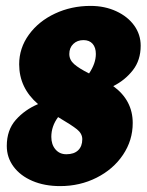

<svg xmlns="http://www.w3.org/2000/svg" viewBox="-20 -619 498 651"><path d="M109 -266Q45 -321 45 -401Q45 -456 78 -501.5Q111 -547 166.5 -573Q222 -599 287 -599Q335 -599 374 -581Q413 -563 435 -532.5Q457 -502 457 -464Q457 -415 430.5 -381Q404 -347 364 -327Q430 -279 430 -202Q430 -143 397 -94Q364 -45 307.5 -16.5Q251 12 184 12Q131 12 90 -5.5Q49 -23 26 -54Q3 -85 3 -124Q3 -178 33.5 -212.5Q64 -247 109 -266ZM282 -370Q305 -404 305 -436Q305 -458 294 -470.5Q283 -483 263 -483Q242 -483 228.5 -470Q215 -457 215 -436Q215 -416 231.5 -401.5Q248 -387 282 -370ZM259 -147Q259 -166 241 -180.5Q223 -195 177 -222Q154 -191 154 -155Q154 -129 168 -112.5Q182 -96 205 -96Q231 -96 245 -109.5Q259 -123 259 -147Z"/></svg>

Font: Alegreya Black
Style: Italic
Weight: 900
Italic angle: -7°
Designer: Juan Pablo del Peral
Foundry: Huerta Tipografica
Version: Version 2.007; ttfautohint (v1.6)